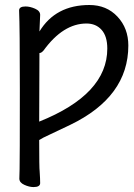

<svg xmlns="http://www.w3.org/2000/svg" viewBox="-20 -737 540 775"><path d="M115.2 18.1Q98.1 18.1 78.1 9Q58.1 0 58.1 -16.1Q58.1 -27.8 59.1 -54Q60.1 -80.1 60.1 -379.9Q60.1 -626 57.1 -694.8Q57.1 -710.9 83 -710.9Q101.1 -710.9 121.6 -701.9Q142.1 -692.9 142.1 -676.8L139.2 -609.9Q204.1 -716.8 340.8 -716.8Q410.2 -716.8 454.1 -669.9Q498 -623 498 -553.2Q498 -346.2 263.2 -232.9Q220.2 -211.9 184.6 -195.6Q148.9 -179.2 138.2 -171.9Q138.2 -57.1 140.1 -44.9Q142.1 -15.1 142.1 2Q142.1 18.1 115.2 18.1ZM138.2 -246.1Q413.1 -356 413.1 -541Q413.1 -590.8 390.1 -616.5Q367.2 -642.1 329.1 -642.1Q234.9 -642.1 155.8 -533.2Q147 -522.9 139.2 -522.9Z"/></svg>

Font: LXGW WenKai Mono GB Screen
Style: Regular
Weight: 400
Monospace: yes
Designer: LXGW / Fontworks Inc.
Foundry: LXGW / Fontworks Inc.
Version: Version 1.510;January 18,2025